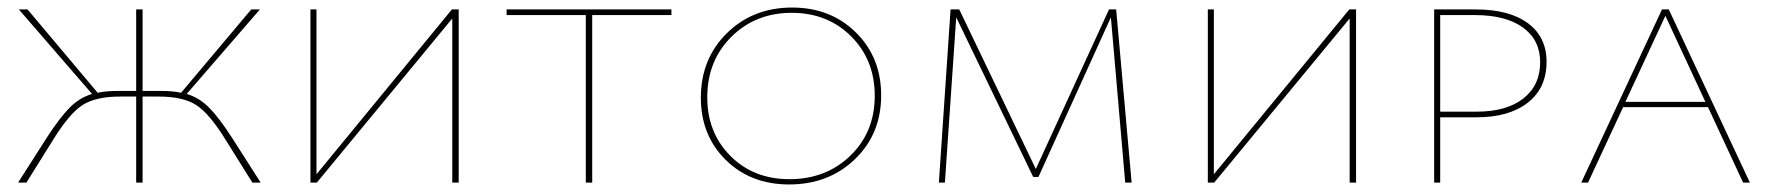

<svg xmlns="http://www.w3.org/2000/svg" viewBox="-20 -484 4698 509"><path d="M595 -119 671 0H649L579 -112Q536 -182 501 -205Q466 -228 401 -228H358V0H341V-228H298Q233 -228 198 -205Q163 -182 120 -112L50 0H28L104 -119Q139 -173 165 -199Q191 -225 224 -235L30 -459H53L239 -238Q259 -243 295 -243H341V-459H358V-243H404Q440 -243 460 -238L646 -459H669L475 -235Q508 -225 534 -199Q560 -173 595 -119Z M1196 -459V0H1179V-435L820 0H803V-459H819V-22L1178 -459Z M1760 -459V-444H1550V0H1533V-444H1323V-459Z M2072 5Q1970 5 1904 -60Q1838 -125 1838 -225Q1838 -328 1907 -396Q1976 -464 2080 -464Q2182 -464 2249 -398Q2316 -332 2316 -231Q2316 -129 2246.5 -62Q2177 5 2072 5ZM2073 -9Q2170 -9 2234.5 -71.5Q2299 -134 2299 -230Q2299 -325 2236.5 -387.5Q2174 -450 2079 -450Q1983 -450 1919 -386.5Q1855 -323 1855 -226Q1855 -132 1916.5 -70.5Q1978 -9 2073 -9Z M2980 0H2963L2925 -438L2733 -15H2719L2515 -438L2485 0H2469L2500 -459H2523L2726 -36L2920 -459H2939Z M3575 -459V0H3558V-435L3199 0H3182V-459H3198V-22L3557 -459Z M3892 -459Q3981 -459 4030.5 -422.5Q4080 -386 4080 -320Q4080 -251 4030.5 -212Q3981 -173 3894 -173H3798V0H3782V-459ZM3895 -188Q3974 -188 4018.5 -223Q4063 -258 4063 -319Q4063 -378 4017.5 -411Q3972 -444 3890 -444H3798V-188Z M4601 0 4508 -200H4283L4190 0H4172L4386 -459H4404L4619 0ZM4289 -214H4501L4395 -442Z"/></svg>

Font: EauTestSC Thin
Style: Regular
Weight: 250
Designer: Christian Thalmann (Catharsis Fonts)
Version: Version 0.001;PS 000.001;hotconv 1.0.88;makeotf.lib2.5.64775